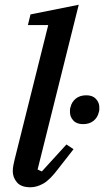

<svg xmlns="http://www.w3.org/2000/svg" viewBox="-20 -780 440 812"><path d="M109 12Q69 12 51.5 -9Q34 -30 34 -56Q34 -67 36.5 -81Q39 -95 42 -106L184 -674H98L109 -719L313 -760L139 -63L157 -55L261 -169L291 -149L226 -66Q191 -19 163 -3.5Q135 12 109 12ZM331 -255Q304 -255 290 -270.5Q276 -286 276 -305Q276 -310 276 -315.5Q276 -321 278 -326Q283 -349 300.5 -363Q318 -377 345 -377Q372 -377 386 -361.5Q400 -346 400 -327Q400 -322 400 -316.5Q400 -311 398 -306Q393 -283 375.5 -269Q358 -255 331 -255Z"/></svg>

Font: IBM Plex Serif Medium
Style: Italic
Weight: 500
Italic angle: -14°
Designer: Mike Abbink, Paul van der Laan, Pieter van Rosmalen
Foundry: Bold Monday
Version: Version 2.5